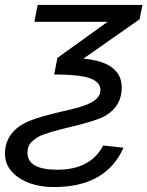

<svg xmlns="http://www.w3.org/2000/svg" viewBox="-61 -548 596 776"><path d="M356 40 438 49Q368 208 157 208Q72 208 15.5 170.5Q-41 133 -41 73Q-41 13 5 -28Q26 -47 65 -62Q99 -76 188 -97Q252 -111 284 -123Q345 -146 345 -183Q345 -217 301.5 -232Q258 -247 158 -247L171 -314L374 -460H78L91 -528H515L503 -470L276 -311Q431 -297 431 -194Q431 -121 368 -82Q333 -60 208 -31Q200 -29 178 -23.5Q156 -18 145.5 -14.5Q135 -11 117 -5Q99 1 89.5 7.5Q80 14 69.5 23Q59 32 54.5 43.5Q50 55 50 69Q50 138 171 138Q305 138 356 40Z"/></svg>

Font: Libra Sans
Style: Italic
Weight: 400
Italic angle: -12°
Foundry: Context Ltd
Version: Version 1.002